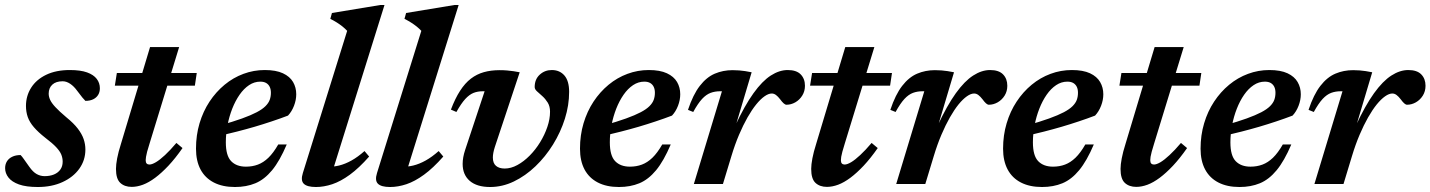

<svg xmlns="http://www.w3.org/2000/svg" viewBox="-22 -737 5729 769"><path d="M60.5 -116Q66.5 -110 73.2 -100.2Q80 -90.5 95 -69.5Q110 -48 125 -39.8Q140 -31.5 156.5 -31.5Q178 -31.5 194.2 -38.2Q210.5 -45 219.8 -58Q229 -71 229 -89.5Q229 -104 223.5 -117.8Q218 -131.5 203 -147.5Q188 -163.5 159 -185.5Q131 -207.5 113.8 -227.5Q96.5 -247.5 89.2 -268.2Q82 -289 82 -312.5Q82 -353 102.8 -385.8Q123.5 -418.5 163 -437.5Q202.5 -456.5 257.5 -456.5Q300.5 -456.5 326.8 -447Q353 -437.5 365.5 -421Q378 -404.5 378 -383.5Q378 -368 371 -356.8Q364 -345.5 351 -339.2Q338 -333 320 -333Q315 -338 307.8 -346.5Q300.5 -355 287 -373.5Q274 -391.5 259 -401.5Q244 -411.5 229 -411.5Q202 -411.5 187.5 -398Q173 -384.5 173 -362Q173 -350 178.8 -337.2Q184.5 -324.5 199.8 -308Q215 -291.5 244 -267Q273 -243.5 289.5 -222Q306 -200.5 313 -180Q320 -159.5 320 -138Q320 -95.5 295.8 -61.5Q271.5 -27.5 228.5 -7.8Q185.5 12 129.5 12Q83 12 54.2 1.8Q25.5 -8.5 12 -25.8Q-1.5 -43 -1.5 -63.5Q-1.5 -79 5.8 -90.8Q13 -102.5 27 -109.2Q41 -116 60.5 -116Z M438 -394 446 -444.5H766L758.5 -394ZM577 -162Q570.5 -142 567.2 -129.2Q564 -116.5 562.8 -108.8Q561.5 -101 561.5 -95.5Q561.5 -86 565.5 -82Q569.5 -78 576.5 -78Q586.5 -78 602.2 -87.2Q618 -96.5 638.8 -115.8Q659.5 -135 684.5 -164.5L709 -144Q680 -102.5 652.5 -73.2Q625 -44 599.5 -25Q574 -6 550.5 2.8Q527 11.5 505.5 11.5Q477 11.5 459.8 -4.5Q442.5 -20.5 442.5 -60.5Q442.5 -77.5 447.2 -102.8Q452 -128 462.5 -161L579 -548.5H695.5Z M1020.5 -410Q996.5 -410 975.5 -396Q954.5 -382 937.5 -357.5Q920.5 -333 908.2 -301.8Q896 -270.5 889.2 -235.8Q882.5 -201 882.5 -167Q882.5 -113.5 903.8 -91.5Q925 -69.5 963 -69.5Q989 -69.5 1011 -77.8Q1033 -86 1053 -105.2Q1073 -124.5 1092.5 -158.5H1126.5Q1098.5 -92.5 1067.8 -55.2Q1037 -18 1000.8 -3Q964.5 12 919 12Q869.5 12 834.5 -6Q799.5 -24 781.2 -58.2Q763 -92.5 763 -141.5Q763 -195.5 777.2 -243.2Q791.5 -291 817.2 -330Q843 -369 877.5 -397.5Q912 -426 953 -441.2Q994 -456.5 1038.5 -456.5Q1083.5 -456.5 1111.2 -443.5Q1139 -430.5 1151.8 -408.5Q1164.5 -386.5 1164.5 -359.5Q1164.5 -336.5 1155.5 -313.2Q1146.5 -290 1131.5 -274Q1100 -262 1066.2 -250.8Q1032.5 -239.5 997.5 -229.2Q962.5 -219 927.2 -210Q892 -201 857.5 -193L859.5 -235Q911.5 -249.5 947.5 -262.5Q983.5 -275.5 1006.2 -287.5Q1029 -299.5 1041.2 -311.8Q1053.5 -324 1058.2 -337Q1063 -350 1063 -365.5Q1063 -379.5 1058.2 -389.2Q1053.5 -399 1044.2 -404.5Q1035 -410 1020.5 -410Z M1368.5 -613.5Q1360 -622.5 1349.8 -630.8Q1339.5 -639 1327.2 -646.8Q1315 -654.5 1301 -661.5L1307.5 -685L1501.5 -717H1518L1306 -39L1287 -70Q1311.5 -68 1336 -74Q1360.5 -80 1386 -94.2Q1411.5 -108.5 1438 -132L1456.5 -110Q1416 -64 1379.2 -37.2Q1342.5 -10.5 1308.8 0.8Q1275 12 1243.5 12Q1208 12 1194.8 -1Q1181.5 -14 1191 -44Z M1665.5 -613.5Q1657 -622.5 1646.8 -630.8Q1636.5 -639 1624.2 -646.8Q1612 -654.5 1598 -661.5L1604.5 -685L1798.5 -717H1815L1603 -39L1584 -70Q1608.5 -68 1633 -74Q1657.5 -80 1683 -94.2Q1708.5 -108.5 1735 -132L1753.5 -110Q1713 -64 1676.2 -37.2Q1639.5 -10.5 1605.8 0.8Q1572 12 1540.5 12Q1505 12 1491.8 -1Q1478.5 -14 1488 -44Z M2257.5 -369Q2257.5 -315.5 2240.5 -261.5Q2223.5 -207.5 2193 -158.2Q2162.5 -109 2122.5 -70.8Q2082.5 -32.5 2036.2 -10.2Q1990 12 1941 12Q1888 12 1859.5 -12.5Q1831 -37 1831 -80.5Q1831 -106.5 1841 -136.5L1919 -371.5Q1917.5 -371.5 1915.8 -371.5Q1914 -371.5 1912 -371.5Q1891 -371.5 1874.2 -364.8Q1857.5 -358 1841.2 -340.2Q1825 -322.5 1806 -288.5L1784 -298Q1801 -343 1820.8 -373.5Q1840.5 -404 1864 -422Q1887.5 -440 1916 -448Q1944.5 -456 1979 -456Q1995 -456 2008.8 -454.8Q2022.5 -453.5 2035 -451.8Q2047.5 -450 2059.5 -447.5L1960 -148.5Q1956 -136 1954 -125.5Q1952 -115 1952 -106Q1952 -83.5 1964.5 -72.8Q1977 -62 1999.5 -62Q2024.5 -62 2050.2 -76Q2076 -90 2099.5 -113.8Q2123 -137.5 2141.2 -167.2Q2159.5 -197 2170.2 -228.5Q2181 -260 2181 -289.5Q2181 -311 2171.8 -326Q2162.5 -341 2150.2 -352Q2138 -363 2128.8 -371.2Q2119.5 -379.5 2119.5 -388.5Q2119.5 -419.5 2139.8 -438Q2160 -456.5 2188 -456.5Q2219.5 -456.5 2238.5 -434.8Q2257.5 -413 2257.5 -369Z M2558.5 -410Q2534.5 -410 2513.5 -396Q2492.5 -382 2475.5 -357.5Q2458.5 -333 2446.2 -301.8Q2434 -270.5 2427.2 -235.8Q2420.5 -201 2420.5 -167Q2420.5 -113.5 2441.8 -91.5Q2463 -69.5 2501 -69.5Q2527 -69.5 2549 -77.8Q2571 -86 2591 -105.2Q2611 -124.5 2630.5 -158.5H2664.5Q2636.5 -92.5 2605.8 -55.2Q2575 -18 2538.8 -3Q2502.5 12 2457 12Q2407.5 12 2372.5 -6Q2337.5 -24 2319.2 -58.2Q2301 -92.5 2301 -141.5Q2301 -195.5 2315.2 -243.2Q2329.5 -291 2355.2 -330Q2381 -369 2415.5 -397.5Q2450 -426 2491 -441.2Q2532 -456.5 2576.5 -456.5Q2621.5 -456.5 2649.2 -443.5Q2677 -430.5 2689.8 -408.5Q2702.5 -386.5 2702.5 -359.5Q2702.5 -336.5 2693.5 -313.2Q2684.5 -290 2669.5 -274Q2638 -262 2604.2 -250.8Q2570.5 -239.5 2535.5 -229.2Q2500.5 -219 2465.2 -210Q2430 -201 2395.5 -193L2397.5 -235Q2449.5 -249.5 2485.5 -262.5Q2521.5 -275.5 2544.2 -287.5Q2567 -299.5 2579.2 -311.8Q2591.5 -324 2596.2 -337Q2601 -350 2601 -365.5Q2601 -379.5 2596.2 -389.2Q2591.5 -399 2582.2 -404.5Q2573 -410 2558.5 -410Z M2869.5 -371.5Q2868 -371.5 2866.2 -371.5Q2864.5 -371.5 2862.5 -371.5Q2841.5 -371.5 2824 -365Q2806.5 -358.5 2790 -340.8Q2773.5 -323 2754.5 -288.5L2733.5 -297Q2754 -358.5 2781 -393.2Q2808 -428 2841 -442Q2874 -456 2912 -456Q2926.5 -456 2938.5 -455Q2950.5 -454 2962.5 -452.2Q2974.5 -450.5 2988.5 -447.5L2923 -228L2922.5 -233Q2960.5 -314.5 2995.8 -363.5Q3031 -412.5 3065.2 -434.5Q3099.5 -456.5 3133 -456.5Q3168 -456.5 3185 -439Q3202 -421.5 3202 -393.5Q3202 -371.5 3191.2 -354.2Q3180.5 -337 3163.5 -327.2Q3146.5 -317.5 3128 -317.5Q3123 -317.5 3116.8 -323Q3110.5 -328.5 3102.5 -339.5Q3094 -350.5 3086 -356.5Q3078 -362.5 3069 -362.5Q3056 -362.5 3040 -351.2Q3024 -340 3006.8 -318.8Q2989.5 -297.5 2972 -266.8Q2954.5 -236 2938 -197.2Q2921.5 -158.5 2907.5 -112L2873.5 0H2757Z M3222.5 -394 3230.5 -444.5H3550.5L3543 -394ZM3361.5 -162Q3355 -142 3351.8 -129.2Q3348.5 -116.5 3347.2 -108.8Q3346 -101 3346 -95.5Q3346 -86 3350 -82Q3354 -78 3361 -78Q3371 -78 3386.8 -87.2Q3402.5 -96.5 3423.2 -115.8Q3444 -135 3469 -164.5L3493.5 -144Q3464.5 -102.5 3437 -73.2Q3409.5 -44 3384 -25Q3358.5 -6 3335 2.8Q3311.5 11.5 3290 11.5Q3261.5 11.5 3244.2 -4.5Q3227 -20.5 3227 -60.5Q3227 -77.5 3231.8 -102.8Q3236.5 -128 3247 -161L3363.5 -548.5H3480Z M3680 -371.5Q3678.5 -371.5 3676.8 -371.5Q3675 -371.5 3673 -371.5Q3652 -371.5 3634.5 -365Q3617 -358.5 3600.5 -340.8Q3584 -323 3565 -288.5L3544 -297Q3564.5 -358.5 3591.5 -393.2Q3618.5 -428 3651.5 -442Q3684.5 -456 3722.5 -456Q3737 -456 3749 -455Q3761 -454 3773 -452.2Q3785 -450.5 3799 -447.5L3733.5 -228L3733 -233Q3771 -314.5 3806.2 -363.5Q3841.5 -412.5 3875.8 -434.5Q3910 -456.5 3943.5 -456.5Q3978.5 -456.5 3995.5 -439Q4012.5 -421.5 4012.5 -393.5Q4012.5 -371.5 4001.8 -354.2Q3991 -337 3974 -327.2Q3957 -317.5 3938.5 -317.5Q3933.5 -317.5 3927.2 -323Q3921 -328.5 3913 -339.5Q3904.5 -350.5 3896.5 -356.5Q3888.5 -362.5 3879.5 -362.5Q3866.5 -362.5 3850.5 -351.2Q3834.5 -340 3817.2 -318.8Q3800 -297.5 3782.5 -266.8Q3765 -236 3748.5 -197.2Q3732 -158.5 3718 -112L3684 0H3567.5Z M4253 -410Q4229 -410 4208 -396Q4187 -382 4170 -357.5Q4153 -333 4140.8 -301.8Q4128.5 -270.5 4121.8 -235.8Q4115 -201 4115 -167Q4115 -113.5 4136.2 -91.5Q4157.5 -69.5 4195.5 -69.5Q4221.5 -69.5 4243.5 -77.8Q4265.5 -86 4285.5 -105.2Q4305.5 -124.5 4325 -158.5H4359Q4331 -92.5 4300.2 -55.2Q4269.5 -18 4233.2 -3Q4197 12 4151.5 12Q4102 12 4067 -6Q4032 -24 4013.8 -58.2Q3995.5 -92.5 3995.5 -141.5Q3995.5 -195.5 4009.8 -243.2Q4024 -291 4049.8 -330Q4075.5 -369 4110 -397.5Q4144.5 -426 4185.5 -441.2Q4226.5 -456.5 4271 -456.5Q4316 -456.5 4343.8 -443.5Q4371.5 -430.5 4384.2 -408.5Q4397 -386.5 4397 -359.5Q4397 -336.5 4388 -313.2Q4379 -290 4364 -274Q4332.5 -262 4298.8 -250.8Q4265 -239.5 4230 -229.2Q4195 -219 4159.8 -210Q4124.5 -201 4090 -193L4092 -235Q4144 -249.5 4180 -262.5Q4216 -275.5 4238.8 -287.5Q4261.5 -299.5 4273.8 -311.8Q4286 -324 4290.8 -337Q4295.5 -350 4295.5 -365.5Q4295.5 -379.5 4290.8 -389.2Q4286 -399 4276.8 -404.5Q4267.5 -410 4253 -410Z M4461.5 -394 4469.5 -444.5H4789.5L4782 -394ZM4600.5 -162Q4594 -142 4590.8 -129.2Q4587.5 -116.5 4586.2 -108.8Q4585 -101 4585 -95.5Q4585 -86 4589 -82Q4593 -78 4600 -78Q4610 -78 4625.8 -87.2Q4641.5 -96.5 4662.2 -115.8Q4683 -135 4708 -164.5L4732.5 -144Q4703.5 -102.5 4676 -73.2Q4648.5 -44 4623 -25Q4597.5 -6 4574 2.8Q4550.5 11.5 4529 11.5Q4500.5 11.5 4483.2 -4.5Q4466 -20.5 4466 -60.5Q4466 -77.5 4470.8 -102.8Q4475.5 -128 4486 -161L4602.5 -548.5H4719Z M5044 -410Q5020 -410 4999 -396Q4978 -382 4961 -357.5Q4944 -333 4931.8 -301.8Q4919.5 -270.5 4912.8 -235.8Q4906 -201 4906 -167Q4906 -113.5 4927.2 -91.5Q4948.5 -69.5 4986.5 -69.5Q5012.5 -69.5 5034.5 -77.8Q5056.5 -86 5076.5 -105.2Q5096.5 -124.5 5116 -158.5H5150Q5122 -92.5 5091.2 -55.2Q5060.5 -18 5024.2 -3Q4988 12 4942.5 12Q4893 12 4858 -6Q4823 -24 4804.8 -58.2Q4786.5 -92.5 4786.5 -141.5Q4786.5 -195.5 4800.8 -243.2Q4815 -291 4840.8 -330Q4866.5 -369 4901 -397.5Q4935.5 -426 4976.5 -441.2Q5017.5 -456.5 5062 -456.5Q5107 -456.5 5134.8 -443.5Q5162.5 -430.5 5175.2 -408.5Q5188 -386.5 5188 -359.5Q5188 -336.5 5179 -313.2Q5170 -290 5155 -274Q5123.5 -262 5089.8 -250.8Q5056 -239.5 5021 -229.2Q4986 -219 4950.8 -210Q4915.5 -201 4881 -193L4883 -235Q4935 -249.5 4971 -262.5Q5007 -275.5 5029.8 -287.5Q5052.5 -299.5 5064.8 -311.8Q5077 -324 5081.8 -337Q5086.5 -350 5086.5 -365.5Q5086.5 -379.5 5081.8 -389.2Q5077 -399 5067.8 -404.5Q5058.5 -410 5044 -410Z M5355 -371.5Q5353.5 -371.5 5351.8 -371.5Q5350 -371.5 5348 -371.5Q5327 -371.5 5309.5 -365Q5292 -358.5 5275.5 -340.8Q5259 -323 5240 -288.5L5219 -297Q5239.5 -358.5 5266.5 -393.2Q5293.5 -428 5326.5 -442Q5359.5 -456 5397.5 -456Q5412 -456 5424 -455Q5436 -454 5448 -452.2Q5460 -450.5 5474 -447.5L5408.5 -228L5408 -233Q5446 -314.5 5481.2 -363.5Q5516.5 -412.5 5550.8 -434.5Q5585 -456.5 5618.5 -456.5Q5653.5 -456.5 5670.5 -439Q5687.5 -421.5 5687.5 -393.5Q5687.5 -371.5 5676.8 -354.2Q5666 -337 5649 -327.2Q5632 -317.5 5613.5 -317.5Q5608.5 -317.5 5602.2 -323Q5596 -328.5 5588 -339.5Q5579.5 -350.5 5571.5 -356.5Q5563.5 -362.5 5554.5 -362.5Q5541.5 -362.5 5525.5 -351.2Q5509.5 -340 5492.2 -318.8Q5475 -297.5 5457.5 -266.8Q5440 -236 5423.5 -197.2Q5407 -158.5 5393 -112L5359 0H5242.5Z"/></svg>

Font: Newsreader 16pt 16pt SemiBold
Style: Italic
Weight: 600
Italic angle: -17°
Version: Version 1.003